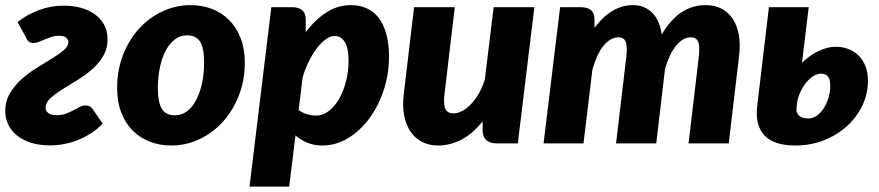

<svg xmlns="http://www.w3.org/2000/svg" viewBox="-22 -546 3347 731"><path d="M220.5 -524.5Q253.5 -524.5 283.8 -516.8Q314 -509 337 -493Q360 -477 373.8 -453Q387.5 -429 387.5 -396.5Q387.5 -359.5 370 -331Q352.5 -302.5 326.2 -280Q300 -257.5 269.5 -239.2Q239 -221 212.8 -204.2Q186.5 -187.5 169 -171Q151.5 -154.5 151.5 -135Q151.5 -125 161.2 -116.2Q171 -107.5 194.5 -107.5Q213.5 -107.5 229 -113.2Q244.5 -119 257.5 -126Q270.5 -133 281.5 -138.8Q292.5 -144.5 302.5 -144.5Q313 -144.5 319.2 -141.2Q325.5 -138 332 -129L369 -75Q348.5 -54 324.2 -38.5Q300 -23 274.2 -12.8Q248.5 -2.5 221.5 2.5Q194.5 7.5 168 7.5Q128.5 7.5 97 -2.2Q65.5 -12 43.5 -29.5Q21.5 -47 9.8 -71Q-2 -95 -2 -123.5Q-2 -161 15.8 -190.8Q33.5 -220.5 60.2 -244.5Q87 -268.5 118.2 -287.8Q149.5 -307 176.2 -323.5Q203 -340 220.8 -355Q238.5 -370 238.5 -386Q238.5 -394.5 230.2 -402.2Q222 -410 202 -410Q187.5 -410 174 -405.5Q160.5 -401 148.2 -395.8Q136 -390.5 125 -386.2Q114 -382 104.5 -382Q98.5 -382 91.2 -385.2Q84 -388.5 78.5 -400.5L45 -462Q80.5 -490.5 126 -507.5Q171.5 -524.5 220.5 -524.5Z M644 -107Q670 -107 690.5 -122.8Q711 -138.5 725.2 -165.8Q739.5 -193 747.2 -229.2Q755 -265.5 755 -306.5Q755 -363 739.8 -387.2Q724.5 -411.5 690 -411.5Q664 -411.5 643.5 -395.8Q623 -380 608.8 -353Q594.5 -326 586.8 -289.5Q579 -253 579 -212Q579 -156.5 594.2 -131.8Q609.5 -107 644 -107ZM630 8Q586.5 8 548.8 -6.5Q511 -21 483.2 -48.8Q455.5 -76.5 439.8 -117.2Q424 -158 424 -211Q424 -280 446.8 -337.8Q469.5 -395.5 508 -437.5Q546.5 -479.5 597.2 -503Q648 -526.5 704 -526.5Q747.5 -526.5 785 -512Q822.5 -497.5 850.2 -469.8Q878 -442 894 -401.2Q910 -360.5 910 -307.5Q910 -239.5 887.2 -181.8Q864.5 -124 826 -81.8Q787.5 -39.5 736.8 -15.8Q686 8 630 8Z M1115 -127.5Q1129.5 -116 1147.2 -111Q1165 -106 1181 -106Q1208 -106 1230.8 -124Q1253.5 -142 1270 -171.2Q1286.5 -200.5 1295.8 -238Q1305 -275.5 1305 -314.5Q1305 -364 1290.5 -386.5Q1276 -409 1252 -409Q1236 -409 1218.8 -396.8Q1201.5 -384.5 1185.2 -363.5Q1169 -342.5 1154.8 -314Q1140.5 -285.5 1130.5 -253ZM1142 -423.5Q1178 -471.5 1221.2 -499Q1264.5 -526.5 1314 -526.5Q1346 -526.5 1372.5 -515.2Q1399 -504 1418.2 -480Q1437.5 -456 1448.2 -418.8Q1459 -381.5 1459 -330Q1459 -262 1438.2 -200.8Q1417.5 -139.5 1382.5 -93Q1347.5 -46.5 1301.8 -19.2Q1256 8 1206 8Q1174 8 1148.2 -2.5Q1122.5 -13 1103 -30.5L1079 164.5H928L1011 -518.5H1091Q1115 -518.5 1128.5 -507.2Q1142 -496 1142 -470.5Z M2012.5 -518.5 1949.5 0H1870.5Q1815.5 0 1815.5 -51V-84Q1778 -37 1735 -14.5Q1692 8 1645.5 8Q1613 8 1586.5 -5Q1560 -18 1542.2 -43.2Q1524.5 -68.5 1517 -105.2Q1509.5 -142 1515.5 -189.5L1554.5 -518.5H1709.5L1670.5 -189.5Q1668 -168.5 1668.8 -154Q1669.5 -139.5 1674 -130.8Q1678.5 -122 1686.2 -118.2Q1694 -114.5 1705.5 -114.5Q1721.5 -114.5 1738.5 -123.8Q1755.5 -133 1771.5 -149.8Q1787.5 -166.5 1801.2 -190.5Q1815 -214.5 1824 -244L1857.5 -518.5Z M2047.5 0 2110.5 -518.5H2190.5Q2214.5 -518.5 2228 -507.2Q2241.5 -496 2241.5 -470.5V-440Q2274.5 -484 2311 -505.2Q2347.5 -526.5 2387.5 -526.5Q2431.5 -526.5 2460.5 -498Q2489.5 -469.5 2497.5 -415Q2532 -472.5 2573 -499.5Q2614 -526.5 2665.5 -526.5Q2698 -526.5 2724 -513.5Q2750 -500.5 2767 -475.5Q2784 -450.5 2790.8 -413.8Q2797.5 -377 2791.5 -329.5L2752.5 0H2599.5L2638.5 -329.5Q2641 -350.5 2640.2 -365Q2639.5 -379.5 2635.8 -388Q2632 -396.5 2625 -400.2Q2618 -404 2608.5 -404Q2593 -404 2578.8 -395.8Q2564.5 -387.5 2551.8 -371.8Q2539 -356 2528.5 -333.8Q2518 -311.5 2510 -284L2476.5 0H2323.5L2362.5 -329.5Q2365 -350.5 2364.2 -365Q2363.5 -379.5 2359.8 -388Q2356 -396.5 2349 -400.2Q2342 -404 2332.5 -404Q2317 -404 2302.5 -395.5Q2288 -387 2275.2 -371Q2262.5 -355 2252 -332.2Q2241.5 -309.5 2233.5 -281.5L2199.5 0Z M3010.5 -132.5Q3008.5 -116.5 3020 -105.8Q3031.5 -95 3055 -95Q3074 -95 3089.5 -106.8Q3105 -118.5 3116 -136.8Q3127 -155 3133 -176.5Q3139 -198 3139 -217.5Q3139 -227 3137.8 -235.8Q3136.5 -244.5 3132.8 -251Q3129 -257.5 3122.2 -261.5Q3115.5 -265.5 3104.5 -265.5Q3088 -265.5 3072.5 -255Q3057 -244.5 3044.2 -227.8Q3031.5 -211 3022.8 -190Q3014 -169 3012 -148.5ZM3031.5 -307Q3062 -337 3096.2 -352.5Q3130.5 -368 3159.5 -368Q3186 -368 3208.5 -359.2Q3231 -350.5 3247.5 -334Q3264 -317.5 3273.2 -293.5Q3282.5 -269.5 3282.5 -239Q3282.5 -188.5 3260.8 -143.5Q3239 -98.5 3201.5 -64.8Q3164 -31 3113.8 -11.5Q3063.5 8 3006.5 8Q2924 8 2888 -31Q2852 -70 2861 -143.5L2905.5 -518.5H3057Z"/></svg>

Font: Lato ExtraBold
Style: Italic
Weight: 800
Italic angle: -7°
Designer: Lukasz Dziedzic with Adam Twardoch and Botio Nikoltchev
Foundry: tyPoland Lukasz Dziedzic
Version: Version 2.015; 2015-08-06; http://www.latofonts.com/